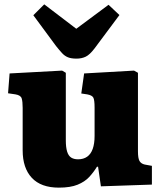

<svg xmlns="http://www.w3.org/2000/svg" viewBox="-20 -847 741 881"><path d="M250 14Q168 14 126 -31Q84 -76 84 -157V-352Q84 -381 79.5 -395.5Q75 -410 51 -414L17 -419L24 -510L265 -523L282 -513V-203Q282 -171 288 -151.5Q294 -132 306.5 -124Q319 -116 338 -116Q363 -116 380 -128Q397 -140 405.5 -164Q414 -188 414 -223V-353Q414 -389 408 -399.5Q402 -410 380 -414L353 -418L366 -510L595 -523L613 -513V-153Q613 -121 620 -108.5Q627 -96 644 -92L677 -86V0L443 8L430 -82H425Q409 -56 389 -34.5Q369 -13 336 0.5Q303 14 250 14ZM331 -578Q307 -578 292 -584Q277 -590 265 -603Q253 -616 237 -636L133 -777L183 -827L330 -715L478 -825L528 -778L414 -625Q392 -596 373.5 -587Q355 -578 331 -578Z"/></svg>

Font: Literata ExtraBold
Style: Regular
Weight: 800
Designer: Latin by Veronika Burian and Jose Scaglione. Greek by Irene Vlachou. Cyrillic by Vera Evstafieva.
Foundry: TypeTogether
Version: Version 3.103;gftools[0.9.29]